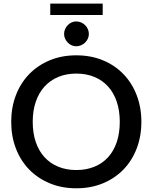

<svg xmlns="http://www.w3.org/2000/svg" viewBox="-20 -1034 844 1062"><path d="M762 -360C762 -413.3 753.3 -462.5 736 -507.5C718.7 -552.5 694.2 -591.3 662.8 -624C631.2 -656.7 593.4 -682.2 549.2 -700.5C505.1 -718.8 456 -728 402 -728C348.3 -728 299.4 -718.8 255.3 -700.5C211.1 -682.2 173.2 -656.7 141.5 -624C109.8 -591.3 85.3 -552.5 68 -507.5C50.7 -462.5 42 -413.3 42 -360C42 -306.7 50.7 -257.5 68 -212.5C85.3 -167.5 109.8 -128.8 141.5 -96.2C173.2 -63.8 211.1 -38.3 255.3 -20C299.4 -1.7 348.3 7.5 402 7.5C456 7.5 505.1 -1.7 549.2 -20C593.4 -38.3 631.2 -63.8 662.8 -96.2C694.2 -128.8 718.7 -167.5 736 -212.5C753.3 -257.5 762 -306.7 762 -360ZM642.5 -360C642.5 -318.3 636.9 -281 625.8 -248C614.6 -215 598.6 -187.1 577.8 -164.2C556.9 -141.4 531.7 -123.9 502 -111.8C472.3 -99.6 439 -93.5 402 -93.5C365.3 -93.5 332.2 -99.6 302.5 -111.8C272.8 -123.9 247.5 -141.4 226.5 -164.2C205.5 -187.1 189.3 -215 178 -248C166.7 -281 161 -318.3 161 -360C161 -401.3 166.7 -438.5 178 -471.5C189.3 -504.5 205.5 -532.5 226.5 -555.5C247.5 -578.5 272.8 -596.2 302.5 -608.5C332.2 -620.8 365.3 -627 402 -627C439 -627 472.3 -620.8 502 -608.5C531.7 -596.2 556.9 -578.5 577.8 -555.5C598.6 -532.5 614.6 -504.5 625.8 -471.5C636.9 -438.5 642.5 -401.3 642.5 -360ZM258 -1014V-951H548V-1014ZM471.5 -846C471.5 -855.3 469.7 -864.2 466 -872.8C462.3 -881.2 457.2 -888.7 450.8 -895C444.2 -901.3 436.8 -906.3 428.2 -910C419.8 -913.7 410.8 -915.5 401.5 -915.5C392.5 -915.5 384 -913.7 376 -910C368 -906.3 360.9 -901.3 354.8 -895C348.6 -888.7 343.7 -881.2 340 -872.8C336.3 -864.2 334.5 -855.3 334.5 -846C334.5 -837 336.3 -828.4 340 -820.2C343.7 -812.1 348.6 -804.8 354.8 -798.5C360.9 -792.2 368 -787.2 376 -783.5C384 -779.8 392.5 -778 401.5 -778C410.8 -778 419.8 -779.8 428.2 -783.5C436.8 -787.2 444.2 -792.2 450.8 -798.5C457.2 -804.8 462.3 -812.1 466 -820.2C469.7 -828.4 471.5 -837 471.5 -846Z"/></svg>

Font: Lato Semibold
Style: Regular
Weight: 600
Designer: Lukasz Dziedzic
Foundry: tyPoland Lukasz Dziedzic
Version: Version 2.006; 2014-01-15